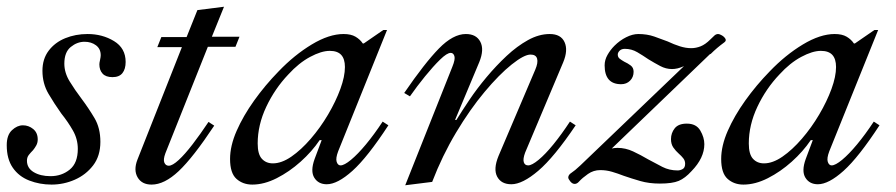

<svg xmlns="http://www.w3.org/2000/svg" viewBox="-20 -540 2659 570"><path d="M133 8Q98 8 67 -4Q36 -16 18 -42Q0 -68 0 -109Q0 -139 15.5 -153.5Q31 -168 48 -168Q65 -168 78.5 -157Q92 -146 92 -126Q92 -116 87.5 -108Q83 -100 78 -94Q71 -87 65.5 -80Q60 -73 60 -63Q60 -41 80 -29Q100 -17 130 -17Q163 -17 187 -36.5Q211 -56 211 -98Q211 -127 196.5 -152.5Q182 -178 162 -203Q142 -231 124 -261.5Q106 -292 106 -330Q106 -365 124.5 -389.5Q143 -414 173.5 -426.5Q204 -439 240 -439Q284 -439 318.5 -418Q353 -397 353 -356Q353 -335 343.5 -323Q334 -311 314 -311Q294 -311 284.5 -321.5Q275 -332 275 -349Q275 -351 275.5 -354.5Q276 -358 277 -362Q278 -366 278.5 -370Q279 -374 279 -376Q279 -395 265 -405.5Q251 -416 231 -416Q209 -416 190 -400.5Q171 -385 171 -351Q171 -324 187 -298Q203 -272 222 -247Q243 -219 260.5 -189.5Q278 -160 278 -119Q278 -77 256.5 -49Q235 -21 202 -6.5Q169 8 133 8Z M430 8Q401 8 388.5 -13.5Q376 -35 388 -66L520 -400H447L459 -430H534L566 -510L645 -520L609 -431H691L679 -401H597L471 -85Q464 -66 468 -57Q472 -48 481 -48Q492 -48 510.5 -65Q529 -82 552 -112Q575 -142 599 -178L616 -167Q553 -72 510.5 -32Q468 8 430 8Z M729 8Q701 8 682 -9Q663 -26 663 -68Q663 -107 682.5 -151.5Q702 -196 734.5 -241.5Q767 -287 807 -328Q854 -377 905.5 -408Q957 -439 1000 -439Q1022 -439 1035.5 -431Q1049 -423 1057 -411H1060L1118 -451H1129L984 -91Q976 -70 979.5 -59.5Q983 -49 991 -49Q1002 -49 1022 -65.5Q1042 -82 1066.5 -111.5Q1091 -141 1116 -179L1133 -168Q1071 -73 1026.5 -33Q982 7 950 7Q925 7 913 -12.5Q901 -32 914 -68L935 -124H929Q906 -90 872.5 -60Q839 -30 801.5 -11Q764 8 729 8ZM790 -55Q816 -55 845 -75Q874 -95 902.5 -128Q931 -161 954 -200Q977 -239 990.5 -276Q1004 -313 1004 -341Q1004 -365 993 -377Q982 -389 959 -389Q934 -389 900.5 -371Q867 -353 836 -319Q796 -277 770.5 -223Q745 -169 745 -114Q745 -82 757.5 -68.5Q770 -55 790 -55Z M1183 10 1323 -342Q1332 -364 1329 -373.5Q1326 -383 1318 -383Q1307 -383 1286.5 -363Q1266 -343 1242 -313.5Q1218 -284 1197 -254L1180 -264Q1241 -353 1283 -396Q1325 -439 1363 -439Q1394 -439 1406 -416Q1418 -393 1403 -356L1331 -184H1335Q1351 -210 1373.5 -243.5Q1396 -277 1424.5 -311Q1453 -345 1484 -374Q1515 -403 1547.5 -421Q1580 -439 1612 -439Q1645 -439 1656 -415Q1667 -391 1652 -355L1539 -87Q1532 -68 1535 -58.5Q1538 -49 1548 -49Q1559 -49 1579 -65.5Q1599 -82 1623 -111.5Q1647 -141 1672 -179L1689 -168Q1625 -73 1578 -33Q1531 7 1498 7Q1468 7 1456 -15.5Q1444 -38 1460 -77L1569 -333Q1578 -354 1574.5 -366Q1571 -378 1555 -378Q1536 -378 1499 -348.5Q1462 -319 1418.5 -267Q1375 -215 1334 -146.5Q1293 -78 1263 0Z M1686 6Q1679 6 1673 -1.5Q1667 -9 1667 -13Q1667 -21 1676.5 -27Q1686 -33 1703 -49L2108 -437L2128 -418L1692 1L1738 -67Q1756 -84 1775.5 -92.5Q1795 -101 1813 -101Q1837 -101 1859.5 -90.5Q1882 -80 1904 -67Q1926 -55 1946.5 -44.5Q1967 -34 1992 -34Q1999 -34 2006.5 -38Q2014 -42 2014 -54Q2014 -63 2008.5 -70Q2003 -77 1995 -84Q1986 -92 1979 -102Q1972 -112 1972 -127Q1972 -145 1983 -159Q1994 -173 2019 -173Q2047 -173 2059 -152.5Q2071 -132 2071 -112Q2071 -71 2033 -32Q2014 -11 1995 -3Q1976 5 1939 5Q1907 5 1881 -2.5Q1855 -10 1832 -18Q1814 -25 1797 -30Q1780 -35 1762 -35Q1742 -35 1725.5 -23.5Q1709 -12 1699 -1Q1693 6 1686 6ZM1824 -290Q1775 -290 1775 -346Q1775 -362 1783.5 -377Q1792 -392 1804 -404Q1820 -420 1839 -429.5Q1858 -439 1875 -439Q1901 -439 1922.5 -431.5Q1944 -424 1962 -417Q1981 -408 1998.5 -402.5Q2016 -397 2032 -397Q2046 -397 2060 -402.5Q2074 -408 2089 -423Q2096 -430 2101 -434.5Q2106 -439 2112 -439Q2116 -439 2123 -435Q2130 -431 2133.5 -425Q2137 -419 2130 -414Q2119 -406 2109 -397.5Q2099 -389 2090 -380L2047 -364Q2027 -351 2009 -343Q1991 -335 1975 -335Q1957 -335 1940 -344Q1923 -353 1905 -364Q1889 -375 1872 -385Q1855 -395 1835 -395Q1825 -395 1819.5 -389.5Q1814 -384 1814 -378Q1814 -370 1820 -365.5Q1826 -361 1833 -357Q1844 -352 1852.5 -345.5Q1861 -339 1861 -327Q1861 -311 1850.5 -300.5Q1840 -290 1824 -290Z M2187 8Q2159 8 2140 -9Q2121 -26 2121 -68Q2121 -107 2140.5 -151.5Q2160 -196 2192.5 -241.5Q2225 -287 2265 -328Q2312 -377 2363.5 -408Q2415 -439 2458 -439Q2480 -439 2493.5 -431Q2507 -423 2515 -411H2518L2576 -451H2587L2442 -91Q2434 -70 2437.5 -59.5Q2441 -49 2449 -49Q2460 -49 2480 -65.5Q2500 -82 2524.5 -111.5Q2549 -141 2574 -179L2591 -168Q2529 -73 2484.5 -33Q2440 7 2408 7Q2383 7 2371 -12.5Q2359 -32 2372 -68L2393 -124H2387Q2364 -90 2330.5 -60Q2297 -30 2259.5 -11Q2222 8 2187 8ZM2248 -55Q2274 -55 2303 -75Q2332 -95 2360.5 -128Q2389 -161 2412 -200Q2435 -239 2448.5 -276Q2462 -313 2462 -341Q2462 -365 2451 -377Q2440 -389 2417 -389Q2392 -389 2358.5 -371Q2325 -353 2294 -319Q2254 -277 2228.5 -223Q2203 -169 2203 -114Q2203 -82 2215.5 -68.5Q2228 -55 2248 -55Z"/></svg>

Font: Ibarra Real Nova Medium
Style: Italic
Weight: 500
Italic angle: -22°
Designer: Jose Maria Ribagorda & Octavio Pardo
Foundry: Octavio Pardo
Version: Version 2.000